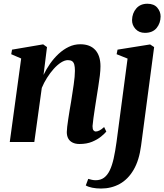

<svg xmlns="http://www.w3.org/2000/svg" viewBox="-20 -778 900 1052"><path d="M218.5 -367.5Q233.5 -399 254.2 -428.8Q275 -458.5 301 -482.8Q327 -507 356.8 -521.2Q386.5 -535.5 420 -535.5Q473.5 -535.5 502 -504.2Q530.5 -473 530.5 -414.5Q530.5 -392 527 -363.2Q523.5 -334.5 518.5 -303.5Q513.5 -272.5 509 -243.5Q505 -216.5 500.2 -187Q495.5 -157.5 492 -131Q488.5 -104.5 487 -87Q487 -70 492.2 -63.8Q497.5 -57.5 505 -57.5Q513.5 -57.5 524.8 -63Q536 -68.5 550.5 -82L562.5 -57Q553 -45.5 533.5 -29.5Q514 -13.5 484.5 -1.2Q455 11 415.5 11Q393.5 11 377.8 3.2Q362 -4.5 354 -19Q346 -33.5 346 -54.5Q346 -65 348.2 -83.8Q350.5 -102.5 354 -126Q357.5 -149.5 361.5 -174Q365.5 -198.5 369.5 -220.5Q373 -244 376.8 -268Q380.5 -292 383.8 -314.5Q387 -337 388.8 -356.5Q390.5 -376 390.5 -390Q390.5 -411.5 387 -424.2Q383.5 -437 375 -442.8Q366.5 -448.5 352 -448.5Q334.5 -448.5 314.2 -435.5Q294 -422.5 274.5 -400.8Q255 -379 237.8 -351.8Q220.5 -324.5 209 -296.5L168 0H33.5L96 -457.5L41.5 -481L46 -506L216.5 -535L237.5 -520ZM753 20Q742.5 100.5 712 152.5Q681.5 204.5 635.8 229.8Q590 255 533.5 255Q507.5 255 485.2 250.5Q463 246 450 238L463.5 202Q472 205 483.2 207.2Q494.5 209.5 504 209.5Q531 209.5 549.8 195.8Q568.5 182 581.2 155.8Q594 129.5 602.8 90.2Q611.5 51 618.5 0L679 -457L619 -481L624 -506L802.5 -534.5L824.5 -520ZM774 -598Q742 -598 722.5 -619.2Q703 -640.5 703.5 -668.5Q704.5 -706 726.8 -731.8Q749 -757.5 787.5 -757.5Q823.5 -757.5 841.8 -736Q860 -714.5 860 -687.5Q859.5 -650.5 837.8 -624.2Q816 -598 774 -598Z"/></svg>

Font: Merriweather 96pt
Style: Bold Italic
Weight: 700
Italic angle: -7.8°
Version: Version 2.101